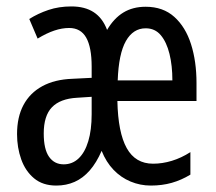

<svg xmlns="http://www.w3.org/2000/svg" viewBox="-20 -567 671 597"><path d="M433 -546Q487 -546 522 -514.5Q557 -483 574 -429.5Q591 -376 591 -309V-253H345Q347 -155 374 -106.5Q401 -58 456 -58Q485 -58 514.5 -67Q544 -76 572 -94V-24Q544 -7 514 1.5Q484 10 449 10Q416 10 386 -2.5Q356 -15 333 -39Q310 -63 296 -98Q280 -61 259 -37Q238 -13 212 -1.5Q186 10 155 10Q113 10 86 -12.5Q59 -35 46 -71.5Q33 -108 33 -150Q33 -203 53 -240.5Q73 -278 111.5 -299Q150 -320 205 -322L265 -325V-360Q265 -420 248 -450Q231 -480 195 -480Q173 -480 149 -472Q125 -464 97 -447L71 -508Q98 -525 130.5 -536Q163 -547 202 -547Q244 -547 271.5 -529Q299 -511 313 -474Q334 -510 363.5 -528Q393 -546 433 -546ZM219 -263Q167 -260 141.5 -233.5Q116 -207 116 -152Q116 -103 132.5 -79.5Q149 -56 178 -56Q205 -56 224.5 -74.5Q244 -93 254.5 -128Q265 -163 265 -212V-266ZM433 -479Q394 -479 371.5 -439.5Q349 -400 346 -317H516Q516 -363 507 -399.5Q498 -436 480 -457.5Q462 -479 433 -479Z"/></svg>

Font: Noto Sans Display ExtraCondensed
Style: Regular
Weight: 400
Width: 2
Version: Version 2.003